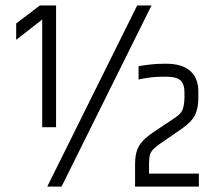

<svg xmlns="http://www.w3.org/2000/svg" viewBox="-20 -692 819 712"><path d="M127.8 -671.7H187.9V-220.3H136.5V-619.6L40 -544.3V-605ZM488.7 -671.7H541.8L208.3 0H155.2ZM493.8 -446.2Q502.4 -448.6 531.2 -452.2Q559.9 -455.8 593.8 -455.8Q655.8 -455.8 685.6 -428.9Q715.5 -401.9 715.5 -352.1V-328.6Q715.5 -290.1 702.9 -264.9Q690.2 -239.6 656 -215.9L592.9 -172.4Q564.6 -153.7 551.8 -141.7Q539 -129.7 535.8 -117.2Q532.6 -104.6 532.6 -82.7V-48.3H717.5V0H480.9V-82.8Q480.9 -115.1 488.7 -136.1Q496.6 -157 513.9 -173.9Q531.2 -190.7 560.3 -209.4L626.4 -253.6Q652.5 -270.1 658.2 -288.5Q664 -306.8 664 -332.2V-351.5Q664 -379.7 649.6 -393.7Q635.2 -407.7 592.9 -407.7Q557.1 -407.7 531.2 -403.9Q505.2 -400.1 493.8 -397.1Z"/></svg>

Font: Khand Variable Light
Style: Regular
Weight: 300
Designer: Satya Rajpurohit
Foundry: Indian Type Foundry
Version: Version 3.000